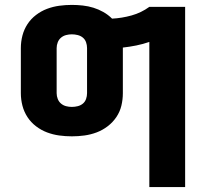

<svg xmlns="http://www.w3.org/2000/svg" viewBox="-20 -548 840 783"><path d="M589 215V-377Q563 -368 535.5 -362.5Q508 -357 481 -354V-168Q481 -142 475 -117Q469 -92 454.5 -70.5Q440 -49 419 -33Q398 -17 374 -8Q350 1 324.5 4.5Q299 8 273 8Q247 8 221.5 4.5Q196 1 172 -8Q148 -17 127 -33Q106 -49 92 -70.5Q78 -92 71.5 -117Q65 -142 65 -168V-352Q65 -378 71.5 -403Q78 -428 92 -449.5Q106 -471 127 -487Q148 -503 172 -512Q196 -521 221.5 -524.5Q247 -528 273 -528Q295 -528 317.5 -525.5Q340 -523 361 -516.5Q382 -510 401.5 -499Q421 -488 437 -472Q477 -474 516.5 -485Q556 -496 589 -520H735V215ZM273 -112Q285 -112 297 -115Q309 -118 318 -125.5Q327 -133 331 -144.5Q335 -156 335 -168V-352Q335 -364 331 -375.5Q327 -387 318 -394.5Q309 -402 297 -405Q285 -408 273 -408Q261 -408 249.5 -405Q238 -402 229 -394.5Q220 -387 215.5 -375.5Q211 -364 211 -352V-168Q211 -156 215.5 -144.5Q220 -133 229 -125.5Q238 -118 249.5 -115Q261 -112 273 -112Z"/></svg>

Font: Iosevka Aile Heavy
Style: Regular
Weight: 900
Designer: Belleve Invis
Foundry: Belleve Invis
Version: Version 31.1.0; ttfautohint (v1.8.4)